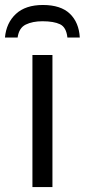

<svg xmlns="http://www.w3.org/2000/svg" viewBox="-46 -758 343 778"><path d="M166.5 0H85.4V-535.2H166.5ZM127.9 -737.8Q200.2 -737.8 237.1 -702.4Q273.9 -667 277.3 -606H227.1Q222.7 -647.5 197.3 -659.7Q171.9 -671.9 126 -671.9Q85.9 -671.9 58.3 -658.4Q30.8 -645 25.4 -606H-25.9Q-20.5 -665.5 18.6 -701.7Q57.6 -737.8 127.9 -737.8Z"/></svg>

Font: Open Sans
Style: Regular
Weight: 400
Designer: Monotype Design Team
Foundry: Monotype Imaging Inc.
Version: Version 3.000; ttfautohint (v1.8.4)